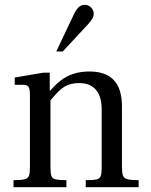

<svg xmlns="http://www.w3.org/2000/svg" viewBox="-20 -775 627 795"><path d="M335 0V-29Q365 -29 379 -32Q393 -35 397 -46Q401 -57 401 -81V-324Q401 -354 392 -378Q383 -402 362.5 -416.5Q342 -431 308 -431Q262 -431 233 -406Q204 -381 181 -348V-391Q205 -421 230 -440.5Q255 -460 284.5 -469.5Q314 -479 350 -479Q418 -479 451.5 -443Q485 -407 485 -335V-83Q485 -60 489 -48.5Q493 -37 507.5 -33Q522 -29 554 -29V0ZM36 0V-29Q69 -29 83 -33Q97 -37 100.5 -48.5Q104 -60 104 -83V-381Q104 -407 98 -415.5Q92 -424 75 -424H41V-454L159 -474H186V-400H189V-81Q189 -57 193 -46Q197 -35 211.5 -32Q226 -29 255 -29V0ZM213 -562 289 -722Q298 -739 308 -747Q318 -755 331 -755Q346 -755 357 -744Q368 -733 368 -718Q368 -708 363.5 -699.5Q359 -691 344 -674L240 -562Z"/></svg>

Font: Frank Ruhl Libre
Style: Regular
Weight: 400
Designer: Yanek Iontef
Foundry: Fontef
Version: Version 6.004